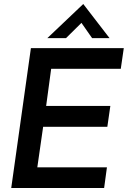

<svg xmlns="http://www.w3.org/2000/svg" viewBox="-20 -937 637 957"><path d="M134 -697H597L582 -594H235L210 -409H530L515 -305H195L166 -103H513L499 0H36ZM395 -917 526 -747H439L386 -823L309 -747H216Z"/></svg>

Font: Hanken Grotesk SemiBold
Style: Italic
Weight: 600
Italic angle: -8°
Designer: Alfredo Marco Pradil
Foundry: Hanken Design Co.
Version: Version 3.014